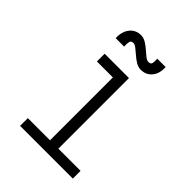

<svg xmlns="http://www.w3.org/2000/svg" viewBox="-236 -953 1071 1071"><g transform="rotate(45 300.0 -417.5)"><path d="M293 0V-599L334 -557H167V-618H359V0ZM118 0V-61H534V0ZM372 -697Q352 -697 333 -708.5Q314 -720 296.5 -735.5Q279 -751 264 -762.5Q249 -774 238 -774Q221 -774 217.5 -760Q214 -746 216 -723H149Q147 -773 171.5 -804Q196 -835 238 -835Q258 -835 277 -823.5Q296 -812 313.5 -796.5Q331 -781 345.5 -769.5Q360 -758 372 -758Q390 -758 393 -771Q396 -784 394 -806H460Q463 -757 438.5 -727Q414 -697 372 -697Z"/></g></svg>

Font: Victor Mono Light
Style: Regular
Weight: 300
Monospace: yes
Designer: Rune Bjørnerås
Version: Version 1.561;gftools[0.9.30]